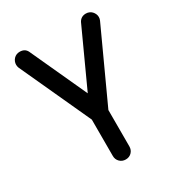

<svg xmlns="http://www.w3.org/2000/svg" viewBox="-183 -669 953 1024"><g transform="rotate(-30 293.0 -156.5)"><path d="M242.2 -41 42.5 -476.1Q38.6 -485.8 38.6 -496.1Q38.6 -506.3 42.5 -515.6Q46.4 -524.9 53.2 -532Q60.1 -539.1 69.3 -543Q78.6 -546.9 89.4 -546.9Q121.1 -546.9 133.8 -521.5L293.5 -173.3L452.6 -521Q466.8 -546.9 497.1 -546.9Q507.8 -546.9 517.1 -543Q526.4 -539.1 533.2 -532Q540 -524.9 544.2 -515.6Q548.3 -506.3 548.3 -496.1Q548.3 -485.4 543.9 -476.1L344.2 -41V182.6Q344.2 204.6 329.8 219.2Q315.4 233.9 293.5 233.9Q271.5 233.9 256.8 219.2Q242.2 204.6 242.2 182.6Z"/></g></svg>

Font: Comfortaa
Style: Bold
Weight: 700
Designer: Johan Aakerlund
Foundry: Johan Aakerlund
Version: Version 2.001; ttfautohint (v1.4.1)